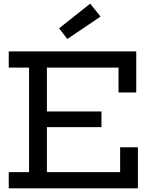

<svg xmlns="http://www.w3.org/2000/svg" viewBox="-20 -1034 833 1054"><path d="M537 -422V-336H195V-422ZM639.5 -225.5H737V0H28V-89H139.5V-663H28V-752H728V-526.5H630.5V-663H237.5V-89H639.5ZM475 -1014 532 -943 349.5 -820 304.5 -878.5Z"/></svg>

Font: Hepta Slab ExtraLight Medium
Style: Regular
Weight: 500
Version: Version 1.100